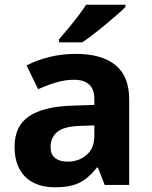

<svg xmlns="http://www.w3.org/2000/svg" viewBox="-20 -786 644 816"><path d="M302 -557Q412 -557 470.5 -509.5Q529 -462 529 -364V0H425L396 -74H392Q369 -45 344.5 -26Q320 -7 288.5 1.5Q257 10 211 10Q163 10 124.5 -8.5Q86 -27 64 -65.5Q42 -104 42 -163Q42 -250 103 -291.5Q164 -333 286 -337L381 -340V-364Q381 -407 358.5 -427Q336 -447 296 -447Q256 -447 218 -435.5Q180 -424 142 -407L93 -508Q137 -531 190.5 -544Q244 -557 302 -557ZM323 -251Q251 -249 223 -225Q195 -201 195 -162Q195 -128 215 -113.5Q235 -99 267 -99Q315 -99 348 -127.5Q381 -156 381 -208V-253ZM513 -756Q499 -742 476 -722Q453 -702 426.5 -680Q400 -658 374.5 -638.5Q349 -619 330 -606H231V-619Q247 -638 268.5 -663.5Q290 -689 311 -716.5Q332 -744 346 -766H513Z"/></svg>

Font: Noto Sans Kannada
Style: Regular
Weight: 400
Designer: Jelle Bosma - Monotype Design Team
Foundry: Monotype Imaging Inc.
Version: Version 2.003